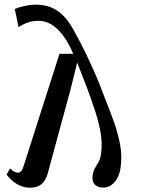

<svg xmlns="http://www.w3.org/2000/svg" viewBox="-20 -812 618 844"><path d="M85 -85.5 241.5 -575.5H302Q280.5 -625.5 256 -657.5Q231.5 -689.5 205 -705Q178.5 -720.5 150 -720.5Q120 -720.5 96.2 -710.8Q72.5 -701 61.5 -693L45 -772.5Q60 -779.5 87 -785.5Q114 -791.5 139 -791.5Q179 -791.5 209.8 -777.2Q240.5 -763 264 -737Q287.5 -711 306.5 -674.5Q318 -654 331.8 -627.8Q345.5 -601.5 360.2 -571Q375 -540.5 390 -506.8Q405 -473 419.2 -437.5Q433.5 -402 446.5 -366.5Q465 -321 482 -272.8Q499 -224.5 508 -175.8Q517 -127 510.5 -78.5Q507.5 -53 497.2 -32.2Q487 -11.5 471 0.5Q455 12.5 433 12.5Q409 12.5 396.5 -1.2Q384 -15 387 -39Q389 -58 397 -71.8Q405 -85.5 413.5 -100.5Q422 -115.5 424.5 -138.5Q430 -181.5 422.8 -225.5Q415.5 -269.5 400 -318Q384.5 -366.5 363.5 -423L319.5 -537L290.5 -420.5Q278.5 -376 266 -330Q253.5 -284 241 -238.2Q228.5 -192.5 216.2 -147Q204 -101.5 192 -57.5Q186.5 -35.5 177 -19.8Q167.5 -4 151.8 4.5Q136 13 111 13Q85 13 63.8 2Q42.5 -9 28.5 -22.8Q14.5 -36.5 9 -44.5L24.5 -72Q34 -62.5 41.8 -57.8Q49.5 -53 58 -53Q66.5 -53 73 -59.8Q79.5 -66.5 85 -85.5Z"/></svg>

Font: Merriweather 48pt Medium
Style: Italic
Weight: 500
Italic angle: -7.8°
Version: Version 2.101